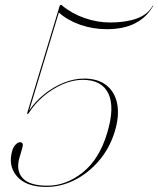

<svg xmlns="http://www.w3.org/2000/svg" viewBox="-20 -730 627 760"><path d="M29 -135.5Q33 -148.5 42 -157.8Q51 -167 59 -167Q75.5 -167 68 -143.5L57.5 -107.5Q42 -56 69.2 -25.5Q96.5 5 168 5Q241.5 5 307.2 -47.2Q373 -99.5 404 -203Q435 -304.5 409.2 -359.2Q383.5 -414 307.5 -414Q268 -414 227.5 -396.2Q187 -378.5 152 -348.8Q117 -319 93.5 -282Q92 -279 89.5 -279Q87 -279 87.5 -282L215.5 -704.5Q216.5 -710.5 222 -710.5Q223.5 -710.5 226 -708Q264.5 -676 315 -658.5Q365.5 -641 416 -641Q477 -641 520.8 -656.5Q564.5 -672 584.5 -707Q585.5 -708.5 586.5 -708.5Q587.5 -708.5 586 -706Q561.5 -662.5 516.2 -638.5Q471 -614.5 402.5 -614.5Q347.5 -614.5 297 -632.2Q246.5 -650 213 -680.5L95.5 -292.5Q120 -329 155.8 -357.5Q191.5 -386 232.2 -402.5Q273 -419 312.5 -419Q368 -419 401.5 -392.2Q435 -365.5 444 -318.5Q453 -271.5 434.5 -210Q414 -143 371.5 -93.5Q329 -44 274.8 -17Q220.5 10 163.5 10Q83.5 10 47 -32.2Q10.5 -74.5 29 -135.5Z"/></svg>

Font: Fraunces 144pt Thin
Style: Italic
Weight: 100
Italic angle: -16°
Version: Version 1.000;[b76b70a41]